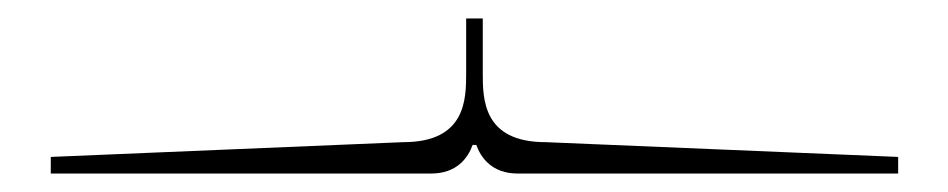

<svg xmlns="http://www.w3.org/2000/svg" viewBox="-20 -415 1027 208"><path d="M492 -258H496C501 -244 513 -227 541 -227H927H953V-245L571 -261C503 -261 503 -308 503 -336V-395H485V-336C485 -308 485 -261 417 -261L35 -245V-227H61H447C475 -227 487 -244 492 -258Z"/></svg>

Font: FoglihtenDeH04
Style: Regular
Weight: 500
Version: Version 0.68